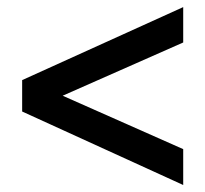

<svg xmlns="http://www.w3.org/2000/svg" viewBox="-20 -572 584 546"><path d="M501 -45.9 43 -254.9V-344.2L501 -551.8V-451.2L158.2 -299.8L501 -147.9Z"/></svg>

Font: Kanit
Style: Regular
Weight: 400
Designer: Katatrad Team
Foundry: CadsonDemak
Version: Version 1.000;PS 001.000;hotconv 1.0.88;makeotf.lib2.5.64775